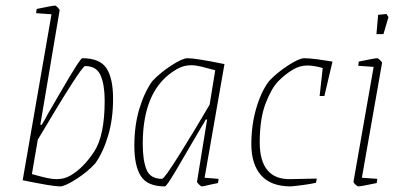

<svg xmlns="http://www.w3.org/2000/svg" viewBox="-20 -657 1440 686"><path d="M384 -304Q384 -232 366.5 -173Q349 -114 321 -74Q293 -43 252.5 -17Q212 9 194 9Q168 9 61 -13L164 -606L109 -610L111 -625Q168 -637 177 -637Q180 -637 187 -629.5Q194 -622 193 -620L124 -211H129Q136 -222 141.5 -232Q147 -242 151 -250Q164 -272 197 -329Q230 -386 250 -417.5Q270 -449 274 -449Q337 -449 360.5 -413Q384 -377 384 -304ZM354 -297Q354 -354 339.5 -387.5Q325 -421 284 -421Q271 -421 115 -158L94 -35Q126 -26 146 -21.5Q166 -17 183 -17Q210 -17 232 -30Q278 -57 316 -114.5Q354 -172 354 -297Z M711 -22 761 -18 759 -3Q752 -2 744.5 0Q737 2 730 3Q706 9 701 9Q698 9 690.5 1.5Q683 -6 684 -8L720 -230H715Q708 -216 700 -204Q643 -106 609 -48.5Q575 9 569 9Q507 9 483.5 -27.5Q460 -64 460 -136Q460 -208 477.5 -267Q495 -326 524 -367Q552 -397 592 -423Q632 -449 650 -449Q680 -449 782 -428ZM729 -283 749 -406Q724 -413 701.5 -418.5Q679 -424 663 -424Q636 -424 612 -410Q490 -341 490 -143Q490 -84 503.5 -51Q517 -18 559 -18Q567 -18 622 -106Q677 -194 729 -283Z M1168 -437 1139 -314H1122L1133 -414Q1101 -423 1078 -423Q1051 -423 1026 -408Q998 -391 974 -366.5Q950 -342 929 -287.5Q908 -233 908 -148Q908 -82 935.5 -49Q963 -16 1017 -17L1112 -19L1109 -4Q1093 0 1063 4Q1033 8 1019 9Q948 9 913 -30.5Q878 -70 878 -142Q878 -210 895.5 -270Q913 -330 941 -367Q969 -397 1009 -423Q1049 -449 1067 -449Q1085 -449 1115 -445Q1145 -441 1168 -437Z M1243 -8 1315 -418 1260 -422 1262 -437Q1319 -449 1328 -449Q1331 -449 1338.5 -441.5Q1346 -434 1345 -432L1273 -22L1328 -18L1326 -3Q1269 9 1260 9Q1257 9 1250 2.5Q1243 -4 1243 -8ZM1331 -604 1361 -607 1368 -596 1350 -535H1325Z"/></svg>

Font: Grenze Thin
Style: Italic
Weight: 250
Italic angle: -10°
Designer: Renata Polastri
Foundry: Omnibus-Type
Version: Version 1.002; ttfautohint (v1.8)